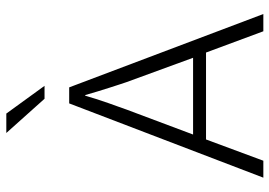

<svg xmlns="http://www.w3.org/2000/svg" viewBox="-146 -728 874 623"><g transform="rotate(-90 291.5 -417.0)"><path d="M171 -834H234L324 -710H282ZM267 -630H319L557 0H501L432 -186H150L81 0H26ZM166 -228H415L336 -444Q334 -450 329 -465Q324 -480 318 -499Q312 -518 305.5 -539Q299 -560 294 -578H292Q287 -560 280.5 -540Q274 -520 267.5 -501.5Q261 -483 255.5 -468Q250 -453 247 -444Z"/></g></svg>

Font: Mukta Malar ExtraLight
Style: Regular
Weight: 275
Designer: Aadarsh Rajan, Girish Dalvi, Yashodeep Gholap
Foundry: Ek Type
Version: Version 2.538;PS 1.000;hotconv 16.6.51;makeotf.lib2.5.65220;